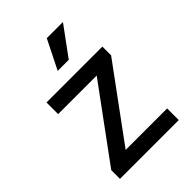

<svg xmlns="http://www.w3.org/2000/svg" viewBox="-214 -834 933 933"><g transform="rotate(-45 252.0 -367.5)"><path d="M50 -60 325 -435H60V-515H444V-455L169 -80H454V0H50ZM207 -585 282 -735H393L283 -585Z"/></g></svg>

Font: Radio Canada
Style: Regular
Weight: 400
Designer: Charles Daoud, Etienne Aubert Bonn, Alexandre Saumier Demers, Jacques Le Bailly
Foundry: Radio-Canada
Version: Version 2.104;gftools[0.9.28.dev5+ged2979d]